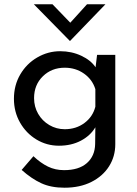

<svg xmlns="http://www.w3.org/2000/svg" viewBox="-20 -670 639 896"><path d="M518 -414V3Q518 60 489 106Q460 152 406.5 179Q353 206 281 206Q218 206 172.5 185Q127 164 81 123L136 59Q170 91 204 107.5Q238 124 279 124Q348 124 385.5 91Q423 58 424 2L425 -76Q402 -37 357.5 -13.5Q313 10 255 10Q198 10 150 -19Q102 -48 73.5 -98Q45 -148 45 -209Q45 -272 74.5 -322.5Q104 -373 154 -402Q204 -431 261 -431Q314 -431 359 -410Q404 -389 426 -356L433 -414ZM425 -172V-254Q411 -299 372 -326.5Q333 -354 282 -354Q221 -354 180 -314Q139 -274 139 -212Q139 -172 158 -139Q177 -106 210 -86.5Q243 -67 282 -67Q335 -67 374 -96Q413 -125 425 -172ZM472 -650 307 -479H306L138 -650H225L308 -564L386 -650Z"/></svg>

Font: Josefin Sans
Style: Regular
Weight: 400
Designer: Santiago Orozco
Foundry: Typemade
Version: Version 2.000